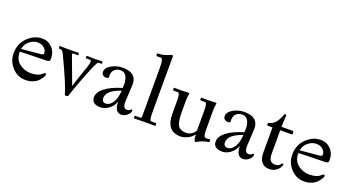

<svg xmlns="http://www.w3.org/2000/svg" viewBox="-51 -1352 3624 1979"><g transform="rotate(20 1761.0 -362.0)"><path d="M273 -72Q311 -72 339 -80Q367 -88 380 -98L402 -116Q412 -124 417 -124Q428 -124 428 -112Q428 -90 389 -44Q370 -21 332 -4Q294 13 247 13Q159 13 99 -53Q39 -119 39 -205Q39 -313 110 -381Q181 -449 267 -449Q332 -449 376.5 -402.5Q421 -356 421 -280Q421 -264 414 -257.5Q407 -251 382 -249.5Q357 -248 260 -247Q163 -246 93 -242Q93 -157 148.5 -114.5Q204 -72 273 -72ZM96 -273Q122 -276 201 -282.5Q280 -289 308 -292.5Q336 -296 336 -311Q336 -345 308 -370Q280 -395 235.5 -395Q191 -395 149 -362.5Q107 -330 96 -273Z M852 -436 925 -438Q932 -438 932 -425Q932 -412 925 -412H899Q888 -412 883 -403Q855 -357 795.5 -200.5Q736 -44 719 14Q715 23 699.5 23Q684 23 680 13Q657 -80 517 -373Q505 -397 495 -404Q485 -411 464 -411Q458 -411 458 -424.5Q458 -438 464 -438L559 -436Q559 -436 667 -438Q673 -438 673 -425Q673 -412 667 -412H619Q608 -412 608 -403Q608 -398 628 -346Q699 -160 722 -94Q740 -156 765 -227Q790 -298 802.5 -336Q815 -374 815 -392.5Q815 -411 803 -411H762Q754 -411 754 -424.5Q754 -438 760 -438Z M1302 -324Q1302 -324 1292 -123Q1292 -56 1336 -56Q1354 -56 1366.5 -66.5Q1379 -77 1381 -77Q1391 -77 1391 -67Q1391 -41 1361.5 -15Q1332 11 1296 11Q1260 11 1241.5 -18.5Q1223 -48 1223 -91Q1223 -95 1223 -100H1220Q1202 -51 1159 -19Q1116 13 1068.5 13Q1021 13 996.5 -6.5Q972 -26 972 -62Q972 -119 1037 -169Q1102 -219 1218 -253Q1220 -287 1220 -293Q1220 -347 1199.5 -382Q1179 -417 1138 -417Q1097 -417 1071.5 -393.5Q1046 -370 1046 -326Q1046 -312 1047 -304Q1040 -294 1020 -294Q1000 -294 985 -306Q970 -318 970 -341Q970 -386 1027 -418Q1084 -450 1147 -450Q1302 -450 1302 -324ZM1109 -42Q1150 -42 1182 -91Q1214 -140 1218 -224Q1133 -193 1099 -160Q1065 -127 1065 -89Q1065 -42 1109 -42Z M1593 -735 1592 -355V-118Q1592 -30 1613 -30H1662Q1670 -30 1670 -15Q1670 0 1664 0Q1664 0 1555 -1L1439 2Q1432 2 1432 -13Q1432 -28 1437 -28H1495Q1507 -28 1507 -45V-584Q1507 -681 1482 -681H1437Q1429 -681 1429 -696Q1429 -711 1435 -711Q1476 -711 1501 -718.5Q1526 -726 1536 -729.5Q1546 -733 1560.5 -739.5Q1575 -746 1578 -747Q1593 -747 1593 -735Z M1789 -436 1873 -439Q1883 -439 1883 -431Q1883 -426 1880 -414Q1875 -396 1875 -332V-223Q1875 -121 1899.5 -81.5Q1924 -42 1991 -42Q2021 -42 2047 -58.5Q2073 -75 2088 -103V-319Q2088 -407 2067 -407H2018Q2010 -408 2010 -422.5Q2010 -437 2016 -437L2087 -436L2171 -439Q2181 -439 2181 -431Q2181 -426 2178 -414Q2173 -396 2173 -332V-146Q2173 -78 2187 -66Q2195 -60 2208 -60L2242 -63Q2250 -63 2250 -48.5Q2250 -34 2244 -33Q2177 -22 2133 4Q2119 13 2115 13Q2091 13 2091 -60H2089Q2062 -24 2022 -5.5Q1982 13 1946 13Q1790 13 1790 -179V-319Q1790 -407 1769 -407H1720Q1712 -408 1712 -422.5Q1712 -437 1718 -437Z M2637 -324Q2637 -324 2627 -123Q2627 -56 2671 -56Q2689 -56 2701.5 -66.5Q2714 -77 2716 -77Q2726 -77 2726 -67Q2726 -41 2696.5 -15Q2667 11 2631 11Q2595 11 2576.5 -18.5Q2558 -48 2558 -91Q2558 -95 2558 -100H2555Q2537 -51 2494 -19Q2451 13 2403.5 13Q2356 13 2331.5 -6.5Q2307 -26 2307 -62Q2307 -119 2372 -169Q2437 -219 2553 -253Q2555 -287 2555 -293Q2555 -347 2534.5 -382Q2514 -417 2473 -417Q2432 -417 2406.5 -393.5Q2381 -370 2381 -326Q2381 -312 2382 -304Q2375 -294 2355 -294Q2335 -294 2320 -306Q2305 -318 2305 -341Q2305 -386 2362 -418Q2419 -450 2482 -450Q2637 -450 2637 -324ZM2444 -42Q2485 -42 2517 -91Q2549 -140 2553 -224Q2468 -193 2434 -160Q2400 -127 2400 -89Q2400 -42 2444 -42Z M2808 -120V-399H2757Q2747 -399 2747 -413.5Q2747 -428 2755 -429Q2800 -438 2828 -473Q2856 -508 2876 -565Q2878 -572 2888.5 -572Q2899 -572 2899 -560.5Q2899 -549 2896 -510.5Q2893 -472 2893 -437H3017Q3027 -437 3027 -418Q3027 -399 3019 -399H2893V-142Q2893 -93 2910 -70Q2927 -47 2967 -47Q3001 -47 3022 -76Q3030 -86 3034 -86Q3044 -86 3044 -77Q3044 -50 3009 -17Q2974 16 2921.5 16Q2869 16 2838.5 -19Q2808 -54 2808 -120Z M3329 -72Q3367 -72 3395 -80Q3423 -88 3436 -98L3458 -116Q3468 -124 3473 -124Q3484 -124 3484 -112Q3484 -90 3445 -44Q3426 -21 3388 -4Q3350 13 3303 13Q3215 13 3155 -53Q3095 -119 3095 -205Q3095 -313 3166 -381Q3237 -449 3323 -449Q3388 -449 3432.5 -402.5Q3477 -356 3477 -280Q3477 -264 3470 -257.5Q3463 -251 3438 -249.5Q3413 -248 3316 -247Q3219 -246 3149 -242Q3149 -157 3204.5 -114.5Q3260 -72 3329 -72ZM3152 -273Q3178 -276 3257 -282.5Q3336 -289 3364 -292.5Q3392 -296 3392 -311Q3392 -345 3364 -370Q3336 -395 3291.5 -395Q3247 -395 3205 -362.5Q3163 -330 3152 -273Z"/></g></svg>

Font: Sedan
Style: Regular
Weight: 400
Designer: Sebastian Salazar
Foundry: Sebastian Salazar
Version: Version 1.001